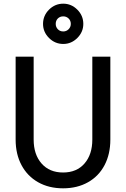

<svg xmlns="http://www.w3.org/2000/svg" viewBox="-20 -1008 686 1044"><path d="M65 -249V-700H163V-249Q163 -168 206 -119Q249 -70 323 -70Q397 -70 439.5 -119Q482 -168 482 -249V-700H580V-249Q580 -170 548.5 -110Q517 -50 458.5 -17Q400 16 323 16Q246 16 187.5 -17Q129 -50 97 -110Q65 -170 65 -249ZM324 -988Q368 -988 400.5 -955.5Q433 -923 433 -878Q433 -834 400.5 -801.5Q368 -769 324 -769Q279 -769 246.5 -801.5Q214 -834 214 -878Q214 -923 246.5 -955.5Q279 -988 324 -988ZM324 -837Q341 -837 353 -849Q365 -861 365 -878Q365 -896 353 -907.5Q341 -919 324 -919Q306 -919 294.5 -907.5Q283 -896 283 -878Q283 -861 294.5 -849Q306 -837 324 -837Z"/></svg>

Font: MedMera Sans Display
Style: Regular
Weight: 500
Designer: Kasper Nordkvist
Foundry: UNCUT.wtf
Version: Version 1.300